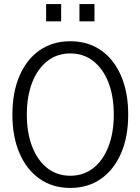

<svg xmlns="http://www.w3.org/2000/svg" viewBox="-20 -913 690 945"><path d="M326 12Q239 12 175 -33Q111 -78 76 -159Q41 -240 41 -349Q41 -458 76 -539.5Q111 -621 175 -665.5Q239 -710 326 -710Q413 -710 477 -665.5Q541 -621 576 -539.5Q611 -458 611 -349Q611 -240 576 -159Q541 -78 477 -33Q413 12 326 12ZM326 -48Q391 -48 439 -85.5Q487 -123 513.5 -191Q540 -259 540 -349Q540 -440 513.5 -507.5Q487 -575 439 -612.5Q391 -650 326 -650Q261 -650 213 -612.5Q165 -575 138.5 -507Q112 -439 112 -349Q112 -259 138.5 -191Q165 -123 213 -85.5Q261 -48 326 -48ZM371 -808V-893H445V-808ZM207 -808V-893H281V-808Z"/></svg>

Font: Azeret Mono ExtraLight
Style: Regular
Weight: 250
Designer: Martin Vácha
Foundry: Displaay
Version: Version 1.002